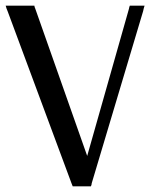

<svg xmlns="http://www.w3.org/2000/svg" viewBox="-20 -640 560 676"><path d="M437 -620H442H448H469H479H489L486 -610L484 -601L303 5L302 11L300 16H294H289H246H241H236L234 11L232 6L7 -600L3 -610L0 -620H10H21H90H95H101L102 -615L104 -610L287 -91L434 -609L435 -614Z"/></svg>

Font: Loyal Sans
Style: Boldv1
Weight: 700
Version: Version 001.000